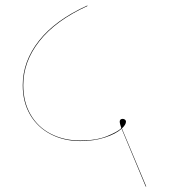

<svg xmlns="http://www.w3.org/2000/svg" viewBox="-20 -694 619 701"><path d="M514 -13H512L426 -219Q425 -220 425 -221.5Q425 -223 424 -224Q403 -205 363 -192Q323 -179 273 -179Q213 -179 165 -204Q117 -229 90 -275Q63 -321 63 -383Q63 -470 122.5 -545.5Q182 -621 299 -674V-672Q183 -619 124 -544Q65 -469 65 -383Q65 -322 91.5 -276Q118 -230 165.5 -205.5Q213 -181 273 -181Q332 -181 371 -197Q410 -213 423 -226Q417 -244 417 -249Q417 -260 428 -260Q433 -260 436.5 -257Q440 -254 440 -250Q440 -239 425 -225Z"/></svg>

Font: FiraGO Two
Style: Regular
Weight: 100
Designer: bBox Type
Foundry: bBox Type GmbH
Version: Version 1.001